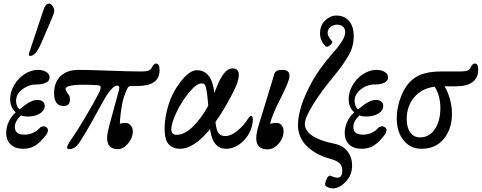

<svg xmlns="http://www.w3.org/2000/svg" viewBox="-20 -811 2663 1061"><path d="M147.9 -502Q139.2 -502 139.2 -509.8Q139.2 -513.2 141.1 -519L219.2 -752.9Q231 -791 250 -791Q262.2 -791 271 -777.1Q279.8 -763.2 279.8 -750Q279.8 -738.3 255.9 -684.1L207 -570.8Q176.8 -502 147.9 -502ZM107.9 11.2Q64 11.2 39.1 -12.5Q14.2 -36.1 14.2 -77.1Q14.2 -108.4 28.8 -139.4Q43.5 -170.4 66.9 -189.9Q36.1 -217.8 36.1 -263.2Q36.1 -302.7 58.1 -340.6Q80.1 -378.4 116 -401.6Q151.9 -424.8 189.9 -424.8Q216.8 -424.8 235.4 -413.6Q253.9 -402.3 253.9 -382.8Q253.9 -363.8 233.6 -354Q213.4 -344.2 181.2 -344.2Q138.2 -344.2 103.5 -317.4Q68.8 -290.5 68.8 -253.9Q68.8 -238.8 74.2 -225.8Q79.6 -212.9 88.9 -207Q148.4 -258.8 185.1 -258.8Q205.1 -258.8 216.1 -250.2Q227.1 -241.7 227.1 -226.1Q227.1 -200.2 200.4 -183.6Q173.8 -167 131.8 -167Q112.3 -167 95.2 -172.9Q62 -141.1 62 -108.9Q62 -66.9 115.2 -66.9Q139.6 -66.9 161.1 -76.2Q182.6 -85.4 196.8 -101.1Q205.1 -110.8 216.3 -112.5Q227.5 -114.3 235.8 -107.9Q245.6 -102.1 244.9 -89.6Q244.1 -77.1 232.9 -63Q202.1 -22.9 173.6 -5.9Q145 11.2 107.9 11.2Z M361.8 13.2Q338.4 13.2 365.2 -28.3Q370.1 -36.1 377 -45.9Q406.7 -87.4 454.3 -168Q502 -248.5 526.9 -297.9Q536.6 -317.9 536.1 -328.6Q535.6 -339.4 522 -339.8Q477.5 -342.8 440.9 -342.8Q341.8 -342.8 341.8 -318.8Q341.8 -314 353 -295.9Q366.7 -282.2 366.7 -261.2Q366.7 -225.1 332 -225.1Q278.8 -225.1 278.8 -295.9Q278.8 -356 314.9 -390.4Q351.1 -424.8 413.1 -424.8Q467.8 -424.8 585.2 -420.4Q702.6 -416 762.7 -416Q811 -416 817.9 -436Q822.3 -446.3 829.1 -453.1Q835.9 -460 841.8 -460Q861.8 -460 861.8 -422.9Q861.8 -335.9 739.7 -335.9H703.1Q692.4 -335.9 686 -326.2Q665.5 -286.1 656.7 -245.1Q643.6 -174.3 642.1 -127Q655.3 -131.8 672.9 -131.8Q689.9 -131.8 701.9 -118.4Q713.9 -105 713.9 -84Q713.9 -49.8 687.7 -18.3Q661.6 13.2 631.8 13.2Q571.8 13.2 571.8 -48.8Q571.8 -69.8 584 -117.2L637.7 -314.9Q640.6 -327.1 638.2 -332.5Q635.7 -337.9 627 -337.9Q613.3 -337.9 593 -315.2Q572.8 -292.5 549.8 -251L481.9 -127.9Q425.3 -28.8 406.7 -7.8Q387.2 13.2 361.8 13.2Z M975.1 11.2Q935.5 11.2 912.6 -13.2Q889.6 -37.6 889.6 -101.1Q889.6 -162.1 911.6 -232.9Q933.1 -302.2 980.5 -362.5Q1027.8 -422.9 1067.9 -422.9Q1109.4 -422.9 1133.8 -390.9Q1158.2 -358.9 1164.1 -298.8V-295.9Q1176.3 -326.2 1178.7 -333Q1194.8 -375.5 1216.8 -404.3Q1238.8 -433.1 1265.6 -433.1Q1299.8 -433.1 1299.8 -396Q1299.8 -359.9 1263.7 -292Q1214.8 -198.7 1170.9 -137.2V-133.8Q1175.8 -90.8 1188 -75Q1200.2 -59.1 1226.1 -59.1Q1255.4 -59.1 1291.7 -88.4Q1328.1 -117.7 1352.1 -157.2Q1360.4 -170.9 1368.7 -170.9Q1377 -170.9 1377 -148.9Q1377 -114.7 1358.6 -78.1Q1340.3 -41.5 1305.2 -15.1Q1270 11.2 1229 11.2Q1157.7 11.2 1142.1 -88.9Q1140.6 -93.3 1140.6 -97.2Q1051.3 11.2 975.1 11.2ZM926.8 -96.2Q926.8 -65.9 956.1 -65.9Q997.6 -65.9 1043.2 -108.6Q1088.9 -151.4 1130.9 -227.1Q1126.5 -282.7 1121.8 -309.1Q1117.2 -335.4 1111.6 -342.8Q1106 -350.1 1094.7 -350.1Q1066.4 -350.1 1025.6 -301.3Q984.9 -252.4 955.8 -191.7Q926.8 -130.9 926.8 -96.2Z M1458 14.2Q1396 14.2 1396 -46.9Q1396 -74.7 1408.7 -116.2L1495.6 -400.9Q1501.5 -424.8 1537.6 -424.8Q1560.1 -424.8 1569.8 -417Q1579.6 -409.2 1579.6 -391.1Q1579.6 -363.3 1529.8 -266.1Q1480.5 -169.9 1472.7 -126Q1487.3 -131.8 1509.8 -131.8Q1525.4 -131.8 1536.1 -118.4Q1546.9 -105 1546.9 -85Q1546.9 -47.9 1519.5 -16.8Q1492.2 14.2 1458 14.2Z M1818.8 230Q1797.9 230 1779.8 216.8Q1772.5 209.5 1781.7 186Q1793.9 153.3 1809.6 161.1Q1828.1 170.9 1846.7 170.9Q1858.4 170.9 1865 160.4Q1871.6 149.9 1871.6 131.8Q1871.6 105.5 1855.7 90.6Q1839.8 75.7 1799.8 64.9Q1776.9 58.6 1754.4 49.1Q1731.9 39.6 1708.3 23.4Q1684.6 7.3 1667 -12.2Q1649.4 -31.7 1637.9 -59.6Q1626.5 -87.4 1626.5 -119.1Q1626.5 -218.8 1707.5 -365.2Q1748.5 -436.5 1806.6 -502.9Q1844.7 -545.4 1866.2 -577.4Q1887.7 -609.4 1887.7 -634.8Q1887.7 -651.9 1875.5 -663.3Q1863.3 -674.8 1843.8 -674.8Q1821.3 -674.8 1805.9 -661.6Q1790.5 -648.4 1790.5 -628.9Q1790.5 -610.4 1814.9 -583Q1819.3 -579.1 1812.7 -570.1Q1806.2 -561 1795.7 -555.4Q1785.2 -549.8 1779.8 -555.2Q1748.5 -585 1748.5 -626Q1748.5 -671.4 1777.1 -698.2Q1805.7 -725.1 1837.9 -725.1Q1882.8 -725.1 1908.7 -695.1Q1934.6 -665 1934.6 -611.8Q1934.6 -580.6 1926.8 -552.5Q1918.9 -524.4 1898.9 -491.9Q1878.9 -459.5 1861.1 -435.8Q1843.3 -412.1 1806.6 -367.2Q1754.9 -305.2 1709.7 -232.4Q1664.6 -159.7 1664.6 -126Q1664.6 -88.4 1706.8 -60.3Q1749 -32.2 1826.7 -17.1Q1875 -7.3 1900.4 25.6Q1925.8 58.6 1925.8 104Q1925.8 155.8 1890.9 192.9Q1856 230 1818.8 230Z M1978.5 11.2Q1934.6 11.2 1909.7 -12.5Q1884.8 -36.1 1884.8 -77.1Q1884.8 -108.4 1899.4 -139.4Q1914.1 -170.4 1937.5 -189.9Q1906.7 -217.8 1906.7 -263.2Q1906.7 -302.7 1928.7 -340.6Q1950.7 -378.4 1986.6 -401.6Q2022.5 -424.8 2060.5 -424.8Q2087.4 -424.8 2106 -413.6Q2124.5 -402.3 2124.5 -382.8Q2124.5 -363.8 2104.2 -354Q2084 -344.2 2051.8 -344.2Q2008.8 -344.2 1974.1 -317.4Q1939.5 -290.5 1939.5 -253.9Q1939.5 -238.8 1944.8 -225.8Q1950.2 -212.9 1959.5 -207Q2019 -258.8 2055.7 -258.8Q2075.7 -258.8 2086.7 -250.2Q2097.7 -241.7 2097.7 -226.1Q2097.7 -200.2 2071 -183.6Q2044.4 -167 2002.4 -167Q1982.9 -167 1965.8 -172.9Q1932.6 -141.1 1932.6 -108.9Q1932.6 -66.9 1985.8 -66.9Q2010.3 -66.9 2031.7 -76.2Q2053.2 -85.4 2067.4 -101.1Q2075.7 -110.8 2086.9 -112.5Q2098.1 -114.3 2106.4 -107.9Q2116.2 -102.1 2115.5 -89.6Q2114.7 -77.1 2103.5 -63Q2072.8 -22.9 2044.2 -5.9Q2015.6 11.2 1978.5 11.2Z M2309.6 11.2Q2248 11.2 2210.2 -35.6Q2172.4 -82.5 2172.4 -158.2Q2172.4 -219.7 2197.3 -280.8Q2210.4 -313 2227.1 -336.4Q2243.7 -359.9 2269 -378.7Q2294.4 -397.5 2331.3 -406.7Q2368.2 -416 2416.5 -416H2524.4Q2572.3 -416 2579.6 -436Q2584 -446.8 2590.3 -453.4Q2596.7 -460 2602.5 -460Q2613.3 -460 2617.9 -451.7Q2622.6 -443.4 2622.6 -423.8Q2622.6 -381.3 2591.3 -357.7Q2560.1 -334 2500.5 -334H2436.5Q2455.1 -303.7 2466.3 -263.4Q2477.5 -223.1 2477.5 -182.1Q2477.5 -98.6 2432.6 -43.7Q2387.7 11.2 2309.6 11.2ZM2227.5 -151.9Q2227.5 -105.5 2247.6 -78.6Q2267.6 -51.8 2301.3 -51.8Q2352.1 -51.8 2382.8 -96.9Q2413.6 -142.1 2413.6 -214.8Q2413.6 -280.3 2382.3 -332Q2309.6 -322.3 2268.6 -273.2Q2227.5 -224.1 2227.5 -151.9Z"/></svg>

Font: Junicode SmCond Medium
Style: Italic
Weight: 500
Width: 4
Italic angle: -11°
Designer: Peter S. Baker
Version: Version 2.206